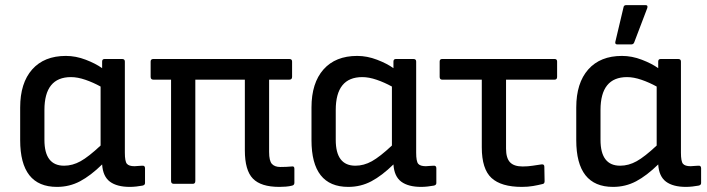

<svg xmlns="http://www.w3.org/2000/svg" viewBox="-20 -720 2770 752"><path d="M203 12Q59 12 59 -171V-299Q59 -395 106 -448Q153 -501 238 -501Q277 -501 316 -486Q355 -471 380 -453V-479Q380 -489 390 -489H458Q469 -489 469 -479V-122Q469 -88 477 -78.5Q485 -69 507 -69Q513 -69 521 -70Q529 -71 537 -71Q548 -72 548 -61V-3Q548 5 538 7Q528 9 514 10.5Q500 12 489 12Q438 12 410.5 -8.5Q383 -29 380 -76Q335 -32 293.5 -10Q252 12 203 12ZM154 -172Q154 -71 231 -71Q264 -71 295.5 -88.5Q327 -106 374 -150V-381Q345 -397 314.5 -407.5Q284 -418 258 -418Q154 -418 154 -289Z M1074 12Q1002 12 970.5 -20.5Q939 -53 939 -131V-408H745V-11Q745 0 735 0H661Q650 0 650 -11V-408H581Q570 -408 570 -419V-479Q570 -489 581 -489H1113Q1124 -489 1124 -479V-419Q1124 -408 1113 -408H1034V-125Q1034 -90 1045 -78Q1056 -66 1078 -66Q1089 -66 1101 -66.5Q1113 -67 1123 -68Q1133 -70 1133 -59V-4Q1133 5 1124 7Q1113 10 1099 11Q1085 12 1074 12Z M1344 12Q1200 12 1200 -171V-299Q1200 -395 1247 -448Q1294 -501 1379 -501Q1418 -501 1457 -486Q1496 -471 1521 -453V-479Q1521 -489 1531 -489H1599Q1610 -489 1610 -479V-122Q1610 -88 1618 -78.5Q1626 -69 1648 -69Q1654 -69 1662 -70Q1670 -71 1678 -71Q1689 -72 1689 -61V-3Q1689 5 1679 7Q1669 9 1655 10.5Q1641 12 1630 12Q1579 12 1551.5 -8.5Q1524 -29 1521 -76Q1476 -32 1434.5 -10Q1393 12 1344 12ZM1295 -172Q1295 -71 1372 -71Q1405 -71 1436.5 -88.5Q1468 -106 1515 -150V-381Q1486 -397 1455.5 -407.5Q1425 -418 1399 -418Q1295 -418 1295 -289Z M2024 12Q1943 12 1905 -23Q1867 -58 1867 -143V-408H1712Q1702 -408 1702 -419V-479Q1702 -489 1712 -489H2152Q2162 -489 2162 -479V-419Q2162 -408 2152 -408H1962V-138Q1962 -101 1977.5 -84.5Q1993 -68 2027 -68Q2048 -68 2066.5 -71Q2085 -74 2100 -76Q2112 -78 2112 -67L2113 -10Q2113 0 2104 1Q2088 5 2068 8.5Q2048 12 2024 12Z M2381 12Q2237 12 2237 -171V-299Q2237 -395 2284 -448Q2331 -501 2416 -501Q2455 -501 2494 -486Q2533 -471 2558 -453V-479Q2558 -489 2568 -489H2636Q2647 -489 2647 -479V-122Q2647 -88 2655 -78.5Q2663 -69 2685 -69Q2691 -69 2699 -70Q2707 -71 2715 -71Q2726 -72 2726 -61V-3Q2726 5 2716 7Q2706 9 2692 10.5Q2678 12 2667 12Q2616 12 2588.5 -8.5Q2561 -29 2558 -76Q2513 -32 2471.5 -10Q2430 12 2381 12ZM2332 -172Q2332 -71 2409 -71Q2442 -71 2473.5 -88.5Q2505 -106 2552 -150V-381Q2523 -397 2492.5 -407.5Q2462 -418 2436 -418Q2332 -418 2332 -289ZM2398 -546Q2388 -546 2390 -556L2422 -691Q2423 -700 2433 -700H2508Q2519 -700 2515 -688L2464 -554Q2461 -546 2452 -546Z"/></svg>

Font: Sofia Sans Medium
Style: Regular
Weight: 500
Designer: Botio Nikoltchev, Ani Petrova
Foundry: lettersoup
Version: Version 4.101; ttfautohint (v1.8.4.7-5d5b)